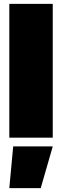

<svg xmlns="http://www.w3.org/2000/svg" viewBox="-20 -710 320 990"><path d="M28 260 48 45H252L190 260ZM28 0V-690H252V0Z"/></svg>

Font: Titillium Web
Style: Black
Weight: 900
Version: Version 1.001;PS 35.000;hotconv 1.0.70;makeotf.lib2.5.55311